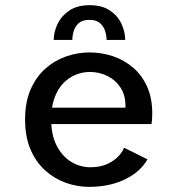

<svg xmlns="http://www.w3.org/2000/svg" viewBox="-20 -716 690 747"><path d="M326.1 11Q280.8 11 236.5 -4.6Q192.3 -20.3 156.4 -52.4Q120.5 -84.4 99 -133.9Q77.6 -183.4 77.6 -251Q77.6 -318.6 99.1 -368Q120.7 -417.4 156.9 -449.3Q193.1 -481.2 237.6 -496.6Q282.1 -512 327.9 -512Q375.9 -512 419.9 -497.1Q463.9 -482.1 498.2 -452.6Q532.6 -423.1 552.5 -378.5Q572.4 -333.9 572.4 -274.5Q572.4 -265.2 571.6 -253.5Q570.9 -241.9 569.2 -233.4H156.3V-297.1H468.1Q468.1 -299.9 468.1 -301.1Q468.1 -302.4 468.1 -305.1Q468.1 -345.6 449 -375.1Q429.9 -404.5 398.3 -420.3Q366.7 -436.1 329.3 -436.1Q302.6 -436.1 276 -425.8Q249.4 -415.4 227.5 -393.5Q205.6 -371.5 192.4 -336.4Q179.1 -301.2 179.1 -251.6Q179.1 -190.2 200.8 -148.8Q222.4 -107.4 257.1 -86.3Q291.8 -65.3 331.3 -65.3Q368.6 -65.3 395.6 -77.2Q422.6 -89.2 439.5 -106.8Q456.4 -124.3 462.7 -141.3L553.6 -96.1Q542.2 -74.9 521.9 -55.7Q501.6 -36.5 472.8 -21.5Q444 -6.4 407.3 2.3Q370.6 11 326.1 11ZM328.9 -695.8Q377.3 -695.8 407.9 -675Q438.4 -654.2 452.8 -622.9Q467.1 -591.6 467.1 -560.6H394.7Q394.7 -577.2 389 -595.4Q383.2 -613.6 368.8 -626.2Q354.3 -638.8 327.9 -638.8Q301.1 -638.8 286.8 -626.2Q272.4 -613.6 266.9 -595.4Q261.4 -577.2 261.4 -560.6H189Q189 -591.6 204 -622.9Q219 -654.2 249.8 -675Q280.6 -695.8 328.9 -695.8Z"/></svg>

Font: Trispace Thin
Style: Regular
Weight: 100
Designer: Tyler Finck
Foundry: Etcetera Type Company
Version: Version 1.210